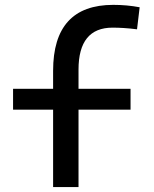

<svg xmlns="http://www.w3.org/2000/svg" viewBox="-20 -762 626 782"><path d="M196.3 0V-315.4H33.2V-400.4H196.3V-473.6Q196.3 -742.2 441.4 -742.2Q497.1 -742.2 548.8 -732.4L538.1 -642.6Q507.3 -646.5 483.9 -647.9Q460.4 -649.4 438.5 -649.4Q299.8 -649.4 299.8 -478.5V-400.4H511.7V-315.4H299.8V0Z"/></svg>

Font: Caskaydia Cove
Style: Regular
Weight: 400
Monospace: yes
Designer: Aaron Bell
Foundry: Saja Typeworks
Version: Version 4.300; ttfautohint (v1.8.3)